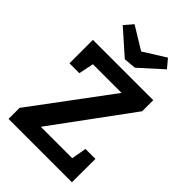

<svg xmlns="http://www.w3.org/2000/svg" viewBox="-273 -1060 1170 1170"><g transform="rotate(45 311.5 -475.5)"><path d="M34 0V-95L409 -599H162L142 -502H57V-704H577V-609L207 -105H478L495 -202H581L580 0ZM457 -951 503 -896 358 -765 278 -758 122 -896 169 -951 315 -862Z"/></g></svg>

Font: Bitter
Style: Bold
Weight: 700
Designer: Sol Matas, and Bitter project Authors
Foundry: Sol Matas
Version: Version 2.001